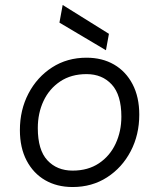

<svg xmlns="http://www.w3.org/2000/svg" viewBox="-20 -740 640 772"><path d="M272 12Q209 12 161.5 -15.5Q114 -43 87 -94.5Q60 -146 60 -217Q60 -298 94.5 -364Q129 -430 189.5 -469Q250 -508 328 -508Q391 -508 438.5 -480.5Q486 -453 513 -401.5Q540 -350 540 -279Q540 -198 505.5 -132Q471 -66 410.5 -27Q350 12 272 12ZM272 -54Q334 -54 378 -83.5Q422 -113 445 -162.5Q468 -212 468 -271Q468 -358 429.5 -400Q391 -442 328 -442Q266 -442 222 -412.5Q178 -383 155 -334Q132 -285 132 -225Q132 -137 170.5 -95.5Q209 -54 272 -54ZM406 -538 219 -649 232 -720 418 -604Z"/></svg>

Font: DM Mono Light
Style: Italic
Weight: 300
Italic angle: -10°
Designer: Colophon Foundry
Foundry: Colophon Foundry
Version: Version 1.000; ttfautohint (v1.8.2.53-6de2)